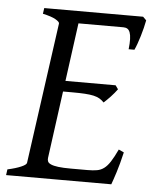

<svg xmlns="http://www.w3.org/2000/svg" viewBox="-48 -656 557 696"><g transform="rotate(5 231.0 -307.5)"><path d="M418 -119.1Q408.2 -76.7 398.2 -45.4Q388.2 -14.2 382.8 0H0L2.9 -21Q33.7 -27.8 52.2 -35.9Q70.8 -43.9 71.8 -50.8L143.1 -564Q144 -569.8 128.9 -578.6Q113.8 -587.4 82 -594.2L85 -615.2H444.8L457 -603Q454.6 -590.3 450.9 -575.2Q447.3 -560.1 442.6 -544.9Q438 -529.8 433.1 -516.1Q428.2 -502.4 423.8 -493.2H402.8Q405.3 -515.6 404.8 -530.5Q404.3 -545.4 400.9 -554.4Q397.5 -563.5 391.6 -567.1Q385.7 -570.8 377 -570.8H213.4L184.6 -358.9H367.2L377 -345.2Q372.1 -338.4 366 -331.1Q359.9 -323.7 353.3 -316.7Q346.7 -309.6 340.3 -303.5Q334 -297.4 329.1 -293Q321.3 -301.3 312.5 -306.4Q303.7 -311.5 290.8 -314.5Q277.8 -317.4 259 -318.6Q240.2 -319.8 212.9 -319.8H179.2L146 -75.2Q145 -67.9 147.5 -62.3Q149.9 -56.6 159.2 -52.5Q168.5 -48.3 186 -46.1Q203.6 -43.9 232.9 -43.9H292Q312.5 -43.9 326.7 -46.4Q340.8 -48.8 352.3 -57.4Q363.8 -65.9 374.5 -82.5Q385.3 -99.1 398.9 -127.9Z"/></g></svg>

Font: Gentium Basic
Style: Italic
Weight: 400
Italic angle: -8°
Designer: J. Victor Gaultney and Annie Olsen
Foundry: SIL International
Version: Version 1.102; 2013; Maintenance release